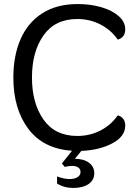

<svg xmlns="http://www.w3.org/2000/svg" viewBox="-20 -734 685 949"><path d="M599 -113Q599 -60 536 -26Q473 8 382 12L350 51Q394 51 420 70.5Q446 90 446 122Q446 156 418 175.5Q390 195 342 195Q297 195 262 173V138Q297 151 323 151Q349 151 363.5 141.5Q378 132 378 116Q378 102 367 94Q356 86 335 86Q320 86 300 91L286 74L336 11Q195 2 120.5 -96.5Q46 -195 46 -351Q46 -458 81.5 -540Q117 -622 188.5 -668Q260 -714 364 -714Q427 -714 480.5 -698.5Q534 -683 566.5 -654.5Q599 -626 599 -589Q599 -549 562 -538Q530 -585 477.5 -612.5Q425 -640 362 -640Q252 -640 195 -559Q138 -478 138 -351Q138 -224 195 -143Q252 -62 362 -62Q425 -62 477.5 -89.5Q530 -117 562 -164Q599 -153 599 -113Z"/></svg>

Font: Thasadith
Style: Bold
Weight: 700
Designer: Cadson Demak Co.,Ltd.
Foundry: Cadson Demak Co.,Ltd.
Version: Version 1.000; ttfautohint (v1.6)